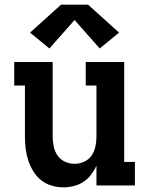

<svg xmlns="http://www.w3.org/2000/svg" viewBox="-20 -796 640 824"><path d="M252 8Q226 8 201 0.5Q176 -7 156 -23Q136 -39 122.5 -61.5Q109 -84 101 -108.5Q93 -133 90 -158.5Q87 -184 87 -210V-429H41V-530H206V-210Q206 -189 210.5 -167.5Q215 -146 227 -128.5Q239 -111 259 -102Q279 -93 300 -93Q321 -93 341 -102Q361 -111 373 -128.5Q385 -146 389.5 -167.5Q394 -189 394 -210V-429H348V-530H513V-101H559V0H394V-85Q385 -65 371 -46.5Q357 -28 338 -15.5Q319 -3 296.5 2.5Q274 8 252 8ZM192 -588 109 -656 242 -776H358L491 -656L408 -588L300 -710Z"/></svg>

Font: Iosevka Slab Extended
Style: Bold
Weight: 700
Width: 7
Monospace: yes
Designer: Belleve Invis
Foundry: Belleve Invis
Version: Version 11.1.0; ttfautohint (v1.8.3)